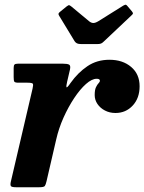

<svg xmlns="http://www.w3.org/2000/svg" viewBox="-20 -788 608 808"><path d="M294 -614.5Q298 -608.5 304 -605.5Q310 -602.5 322.5 -602.5H388.5Q400 -602.5 405.2 -604.8Q410.5 -607 416.5 -613L532 -722Q539.5 -728.5 539.5 -731.8Q539.5 -735 534.5 -741L518 -760.5Q513.5 -766.5 510.2 -767.8Q507 -769 499 -764.5L393.5 -698.5Q381 -691 372.2 -691.2Q363.5 -691.5 354.5 -699L280.5 -760.5Q274 -765.5 271.2 -766.2Q268.5 -767 260.5 -761L233.5 -739Q227 -734 226.2 -730.5Q225.5 -727 229 -721.5ZM55.5 -520Q45 -520 41.2 -516.5Q37.5 -513 37.5 -502V-463.5Q37.5 -449 40.2 -444.5Q43 -440 57.5 -440H94.5Q115 -440 118 -435.8Q121 -431.5 117 -415L25.5 -23Q22.5 -9.5 26 -4.8Q29.5 0 48 0H144.5Q164.5 0 168.5 -5.2Q172.5 -10.5 176 -26L216.5 -201Q227 -247.5 247.2 -292.8Q267.5 -338 292.2 -375.2Q317 -412.5 341.8 -434.5Q366.5 -456.5 387 -456.5Q400.5 -456.5 400.5 -448Q400.5 -443.5 395 -438Q389.5 -432.5 384 -421.2Q378.5 -410 378.5 -388Q378.5 -367.5 390.2 -350.2Q402 -333 421.8 -322.8Q441.5 -312.5 466 -312.5Q509.5 -312.5 538.5 -343.8Q567.5 -375 567.5 -425Q567.5 -476 532 -506.2Q496.5 -536.5 440.5 -536.5Q388 -536.5 348 -509.5Q308 -482.5 277 -439Q262 -417 260 -421Q258 -425 262.5 -444L274.5 -495.5Q278 -512 270.8 -516Q263.5 -520 245 -520Z"/></svg>

Font: Besley
Style: Bold Italic
Weight: 700
Italic angle: -13°
Designer: Owen Earl
Foundry: indestructible type*
Version: Version 2.001